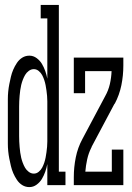

<svg xmlns="http://www.w3.org/2000/svg" viewBox="-20 -755 540 783"><path d="M100 8Q84 8 71 0Q58 -8 49 -21.5Q40 -35 34 -49Q28 -63 24.5 -78Q21 -93 18 -108Q15 -123 13.5 -138.5Q12 -154 12 -169.5Q12 -185 12 -200V-320Q12 -335 12 -350.5Q12 -366 13.5 -381.5Q15 -397 18 -412Q21 -427 24.5 -442Q28 -457 34 -471Q40 -485 49 -498.5Q58 -512 71 -520Q84 -528 100 -528Q116 -528 129.5 -518Q143 -508 151 -494.5Q159 -481 164.5 -465.5Q170 -450 173 -434V-680H146V-735H220V-55H247V0H173V-86Q170 -70 164.5 -54.5Q159 -39 151 -25.5Q143 -12 129.5 -2Q116 8 100 8ZM118 -47Q129 -47 138 -54.5Q147 -62 152 -71.5Q157 -81 160.5 -91.5Q164 -102 166 -112.5Q168 -123 169.5 -134Q171 -145 172 -156Q173 -167 173 -178Q173 -189 173 -200V-320Q173 -331 173 -342Q173 -353 172 -364Q171 -375 169.5 -386Q168 -397 166 -407.5Q164 -418 160.5 -428.5Q157 -439 152 -448.5Q147 -458 138 -465.5Q129 -473 118 -473Q107 -473 97.5 -466Q88 -459 82.5 -449.5Q77 -440 73 -429.5Q69 -419 66.5 -408.5Q64 -398 62.5 -387Q61 -376 60 -364.5Q59 -353 58.5 -342Q58 -331 58 -320V-200Q58 -189 58.5 -178Q59 -167 60 -155.5Q61 -144 62.5 -133Q64 -122 66.5 -111.5Q69 -101 73 -90.5Q77 -80 82.5 -70.5Q88 -61 97.5 -54Q107 -47 118 -47ZM281 0V-33Q281 -73 289 -113Q297 -153 316 -188L409 -363Q422 -386 428 -412Q434 -438 435 -465H327V-375H281V-520H483V-488Q483 -447 475 -407.5Q467 -368 448 -332H447L354 -157Q354 -156 353.5 -155Q353 -154 352 -152Q341 -130 335.5 -105Q330 -80 328 -55H436V-145H483V0Z"/></svg>

Font: Iosevka Curly Slab Light
Style: Regular
Weight: 300
Monospace: yes
Designer: Belleve Invis
Foundry: Belleve Invis
Version: Version 22.1.2; ttfautohint (v1.8.4)